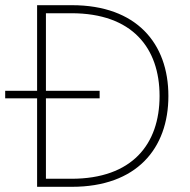

<svg xmlns="http://www.w3.org/2000/svg" viewBox="-31 -720 734 740"><path d="M112 0H246C495 0 618 -147 618 -350C618 -553 495 -700 246 -700H112V-370H-11V-341H112ZM244 -31H146V-341H353V-370H146V-669H244C479 -669 584 -535 584 -350C584 -165 479 -31 244 -31Z"/></svg>

Font: Chess Sans ExtraLight
Style: Regular
Weight: 275
Designer: Wolf Bōese
Foundry: Wolf Bōese
Version: Version 7.223;Glyphs 3.3 (3306)